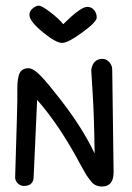

<svg xmlns="http://www.w3.org/2000/svg" viewBox="-20 -675 480 698"><path d="M297 -650Q313 -650 322.5 -638Q332 -626 331.5 -610.5Q331 -595 279 -557Q227 -519 206 -519Q183 -519 135 -558.5Q87 -598 87 -621Q87 -635 99.5 -645Q112 -655 122 -654.5Q132 -654 162.5 -631Q193 -608 210 -587Q273 -650 297 -650ZM115 -312 104 -69Q103 -37 102 -26Q98 1 67 1Q55 1 45.5 -7.5Q36 -16 35 -29Q43 -289 43 -309.5Q43 -330 43 -355Q43 -380 48 -400Q55 -427 84 -427Q98 -427 119 -408Q140 -389 180 -338Q275 -221 324 -117Q322 -259 317 -333.5Q312 -408 312 -415Q312 -422 312 -423Q319 -461 353 -461Q366 -461 377 -449.5Q388 -438 388 -421L393 -49Q393 3 351 3Q326 3 312 -14.5Q298 -32 292 -42Q286 -52 274 -74Q197 -219 115 -312Z"/></svg>

Font: Patrick Hand SC
Style: Regular
Weight: 400
Designer: Patrick Wagesreiter
Foundry: Patrick Wagesreiter
Version: Version 1.003;PS 001.003;hotconv 1.0.70;makeotf.lib2.5.58329